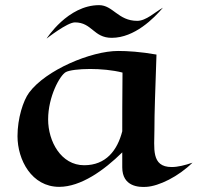

<svg xmlns="http://www.w3.org/2000/svg" viewBox="-20 -707 768 746"><path d="M728 -75C699 -65 671 -58 647 -58C566 -58 580 -132 580 -203C580 -273 583 -345 588 -495C525 -506 475 -509 439 -509C334 -509 158 -435 93 -347C70 -316 48 -247 48 -178C48 -86 103 19 210 19C294 19 384 -45 455 -115V-57C455 19 521 21 549 19C598 16 673 -21 728 -75ZM456 -425C455 -319 455 -251 455 -197C436 -123 392 -65 307 -65C217 -65 167 -158 167 -243C167 -332 213 -415 236 -427C249 -434 286 -439 330 -439C370 -439 417 -435 456 -425ZM613 -677C582 -660 548 -626 513 -626C439 -626 419 -687 365 -687C243 -687 161 -557 161 -557C161 -557 241 -620 271 -620C338 -620 343 -560 414 -560C503 -560 578 -636 613 -677Z"/></svg>

Font: Eagle Lake
Style: Regular
Weight: 400
Designer: Astigmatic (AOETI)
Foundry: Astigmatic (AOETI)
Version: Version 1.000